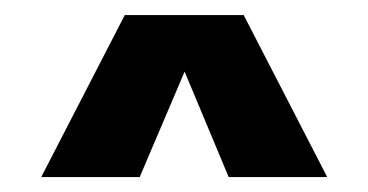

<svg xmlns="http://www.w3.org/2000/svg" viewBox="-20 -737 493 257"><path d="M147 -716.8H306.2L418 -500H286.1L227.1 -641.1L167 -500H35.2Z"/></svg>

Font: Overused Grotesk ExtraBold
Style: Regular
Weight: 800
Version: Version 0.002